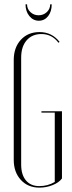

<svg xmlns="http://www.w3.org/2000/svg" viewBox="-20 -853 332 880"><path d="M210 -833H217Q217 -800 200.5 -779Q184 -758 158 -758Q132 -758 114.5 -779.5Q97 -801 97 -833H104Q104 -812 119.5 -797.5Q135 -783 157 -783Q179 -783 194.5 -797.5Q210 -812 210 -833ZM43 -578Q43 -635 75.5 -670.5Q108 -706 161 -706Q218 -706 253 -661L248 -657Q218 -697 170 -697Q127 -697 102 -668Q77 -639 77 -589V-99Q77 -52 99 -26Q121 0 160 0Q199 0 231 -19V-337H170V-343H264V-35Q250 -16 221 -4.5Q192 7 161 7Q108 7 75.5 -28.5Q43 -64 43 -120Z"/></svg>

Font: Moniqa ExtLt Narrow Display
Style: Regular
Weight: 200
Width: 4
Designer: Rajesh Rajput
Foundry: Rajesh Rajput
Version: Version 1.000